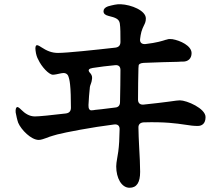

<svg xmlns="http://www.w3.org/2000/svg" viewBox="-20 -817 1040 907"><path d="M469 -764C469 -753 476 -746 492 -742C526 -734 543 -727 546 -706C549 -686 549 -658 549 -619C549 -603 541 -594 525 -592C428 -581 296 -567 254 -567C224 -567 201 -577 175 -594C163 -602 156 -605 152 -603C148 -600 146 -593 148 -578C150 -560 155 -545 161 -535C176 -502 211 -464 230 -464C238 -464 252 -467 270 -471C284 -474 296 -471 302 -459C306 -449 309 -437 311 -418C314 -393 315 -349 315 -308C315 -292 307 -283 291 -281C223 -273 166 -267 145 -267C118 -267 97 -282 81 -298C71 -308 64 -313 60 -311C55 -308 53 -300 54 -286C57 -270 61 -251 66 -237C80 -204 127 -156 163 -156C174 -156 187 -161 207 -168C208 -169 212 -170 214 -171C225 -174 235 -178 251 -182C290 -192 414 -216 519 -229C536 -231 546 -223 545 -205L543 -147C541 -112 537 -87 533 -66C531 -54 529 -42 529 -31C529 24 554 70 592 70C626 70 642 45 642 -5C642 -33 640 -80 637 -130C635 -156 635 -185 634 -213C633 -229 642 -238 659 -239C758 -242 814 -234 854 -228C878 -224 896 -222 914 -222C934 -222 951 -233 951 -264C951 -305 862 -343 830 -343C820 -343 808 -341 786 -338C782 -337 776 -337 771 -336C745 -333 711 -328 659 -323C642 -321 632 -330 632 -346C632 -401 633 -453 634 -495C634 -499 635 -503 635 -507C635 -514 643 -519 659 -520C722 -523 783 -524 821 -525C830 -526 838 -526 845 -526C868 -526 885 -540 885 -566C885 -601 831 -626 794 -632C783 -633 777 -633 771 -631C769 -630 767 -630 763 -629C748 -624 720 -615 668 -609C650 -607 639 -616 642 -634C643 -644 645 -655 648 -667C651 -678 656 -689 660 -697C665 -707 669 -715 669 -730C669 -767 600 -795 550 -797C532 -798 512 -793 490 -787C476 -782 469 -774 469 -764ZM418 -496C451 -501 488 -506 523 -509C540 -511 549 -503 549 -486C549 -442 548 -388 547 -335C547 -319 539 -310 524 -309C504 -307 482 -304 459 -301L430 -298C424 -297 419 -296 414 -296C403 -294 397 -304 398 -321C399 -351 402 -378 404 -399C404 -404 405 -408 406 -412C409 -422 413 -429 414 -440C415 -443 415 -447 415 -451C415 -459 411 -467 404 -474C394 -486 399 -493 418 -496Z"/></svg>

Font: 寒蝉锦书宋Pro Soft
Style: Regular
Weight: 700
Designer: 寒蝉锦书宋{Warren} 思源宋体{Ryoko NISHIZUKA 西塚涼子 (kana & ideographs); Frank Grießhammer (Latin, Greek & Cyrillic); Wenlong ZHANG 
Foundry: Adobe & ChillType
Version: Version 2.000;Glyphs 3.1.1 (3135)